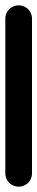

<svg xmlns="http://www.w3.org/2000/svg" viewBox="-20 -700 140 720"><path d="M0 -50.3H100V-630.3H0ZM50.3 -100Q36.3 -100 24.8 -93.3Q13.3 -86.7 6.7 -75.2Q0 -63.7 0 -50.3Q0 -36.3 6.7 -24.8Q13.3 -13.3 24.8 -6.7Q36.3 0 50.3 0Q63.7 0 75.2 -6.7Q86.7 -13.3 93.3 -24.8Q100 -36.3 100 -50.3Q100 -63.7 93.3 -75.2Q86.7 -86.7 75.2 -93.3Q63.7 -100 50.3 -100ZM50.3 -680Q36.3 -680 24.8 -673.3Q13.3 -666.7 6.7 -655.2Q0 -643.7 0 -630.3Q0 -616.3 6.7 -604.8Q13.3 -593.3 24.8 -586.7Q36.3 -580 50.3 -580Q63.7 -580 75.2 -586.7Q86.7 -593.3 93.3 -604.8Q100 -616.3 100 -630.3Q100 -643.7 93.3 -655.2Q86.7 -666.7 75.2 -673.3Q63.7 -680 50.3 -680Z"/></svg>

Font: Wavefont Thin
Style: Regular
Weight: 100
Monospace: yes
Version: Version 3.005;gftools[0.9.33]